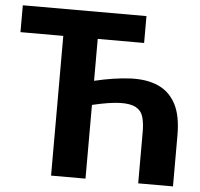

<svg xmlns="http://www.w3.org/2000/svg" viewBox="-52 -779 866 833"><g transform="rotate(5 381.0 -363.0)"><path d="M731.5 0.5H580V-222.5Q580 -261 572.5 -287.8Q565 -314.5 541 -328Q517 -341.5 471.8 -340.2Q426.5 -339 350.5 -321V0H200.5V-608.5H14V-725.5H552.5V-608.5H350.5V-426Q436.5 -446.5 507 -449.8Q577.5 -453 627.2 -431.2Q677 -409.5 704.2 -359.2Q731.5 -309 731.5 -222Z"/></g></svg>

Font: Lato Heavy
Style: Regular
Weight: 800
Designer: Lukasz Dziedzic
Foundry: tyPoland Lukasz Dziedzic
Version: Version 2.007; 2014-02-27